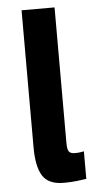

<svg xmlns="http://www.w3.org/2000/svg" viewBox="-52 -733 394 771"><g transform="rotate(-5 145.0 -347.5)"><path d="M265 -3Q254 -1 228.5 2Q203 5 174 5Q112 5 88.5 -32.5Q65 -70 65 -148V-700H198V-153Q198 -129 204 -119.5Q210 -110 229 -110Q240 -110 250.5 -111.5Q261 -113 265 -114Z"/></g></svg>

Font: Share
Style: Bold
Weight: 700
Designer: Ralph du Carrois
Version: Version 1.002